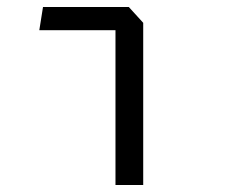

<svg xmlns="http://www.w3.org/2000/svg" viewBox="-20 -527 660 547"><path d="M309 0H388V-462L347 -507H102.5L92 -441H309Z"/></svg>

Font: Monaspace Krypton Light
Style: Regular
Weight: 300
Designer: Riley Cran & the Lettermatic Team
Foundry: Lettermatic
Version: Version 1.101 (Monaspace Krypton)